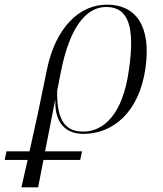

<svg xmlns="http://www.w3.org/2000/svg" viewBox="-140 -566 702 826"><path d="M-120 122H-21L-48 240H24L47 122H205L213 85H54L97 -134H98C95 -23 156 10 219 10C343 10 459 -80 486 -274C511 -454 445 -546 320 -546C201 -546 99 -447 62 -267L24 -83L-13 85H-112ZM219 0C151 0 103 -34 106 -176L123 -262C159 -442 227 -536 317 -536C416 -536 440 -444 415 -268C389 -72 304 0 219 0Z"/></svg>

Font: Noto Serif Display Light
Style: Italic
Weight: 300
Italic angle: -12°
Designer: Monotype Design Team
Foundry: Monotype Imaging Inc.
Version: Version 2.009